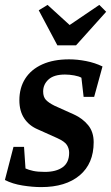

<svg xmlns="http://www.w3.org/2000/svg" viewBox="-21 -753 453 783"><path d="M147 10Q112 10 71 3.5Q30 -3 -1 -19L34 -154H77L83 -66Q96 -60 114.5 -56Q133 -52 162 -52Q208 -52 234.5 -71Q261 -90 261 -130Q261 -147 252 -161.5Q243 -176 212 -190L134 -225Q98 -240 78 -270Q58 -300 58 -344Q58 -395 82 -432.5Q106 -470 151.5 -490.5Q197 -511 261 -511Q294 -511 330 -504Q366 -497 397 -482L363 -358H320L311 -436Q301 -442 281.5 -445.5Q262 -449 244 -449Q199 -449 177 -429Q155 -409 155 -380Q155 -358 166 -346Q177 -334 201 -322L281 -286Q316 -270 338.5 -242.5Q361 -215 361 -173Q361 -86 304 -38Q247 10 147 10ZM213 -568 137 -711 173 -733 263 -651 384 -733 412 -705 289 -568Z"/></svg>

Font: Manuale SemiBold
Style: Italic
Weight: 600
Italic angle: -11°
Designer: Eduardo Tunni / Pablo Cosgaya
Foundry: Eduardo Tunni / Pablo Cosgaya
Version: Version 1.002